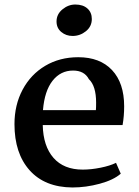

<svg xmlns="http://www.w3.org/2000/svg" viewBox="-20 -816 615 849"><path d="M44 0ZM529 -346Q529 -302 522 -263H169Q171 -170 216.5 -118Q262 -66 346 -66Q383 -66 425 -74.5Q467 -83 493 -96L514 -48Q482 -20 421 -3.5Q360 13 300 13Q178 12 111 -63Q44 -138 44 -267Q44 -352 80 -419.5Q116 -487 180 -525Q244 -563 326 -563Q422 -563 475.5 -506Q529 -449 529 -346ZM170 -329H404Q405 -340 405 -362Q405 -436 373 -466Q353 -504 303 -504Q248 -504 212.5 -459Q177 -414 170 -329ZM386 -732Q386 -699 360 -678Q334 -657 301 -657Q272 -657 251 -674.5Q230 -692 230 -721Q230 -753 256 -774.5Q282 -796 313 -796Q347 -796 366.5 -778.5Q386 -761 386 -732Z"/></svg>

Font: Martel
Style: Bold
Weight: 700
Designer: Dan Reynolds
Foundry: Dan Reynolds
Version: Version 1.001; ttfautohint (v1.1) -l 5 -r 5 -G 72 -x 0 -D la